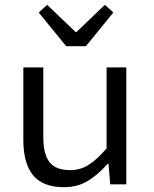

<svg xmlns="http://www.w3.org/2000/svg" viewBox="-20 -766 640 798"><path d="M246 12Q158 12 117.5 -37.5Q77 -87 77 -184V-486H160V-195Q160 -126 185.5 -92.5Q211 -59 272 -59Q314 -59 348 -80.5Q382 -102 423 -149V-486H505V0H438L431 -85H427Q390 -42 346.5 -15Q303 12 246 12ZM255 -574 141 -714 176 -746 294 -633H298L416 -746L451 -714L337 -574Z"/></svg>

Font: Source Code Pro
Style: Regular
Weight: 400
Monospace: yes
Designer: Paul D. Hunt, Teo Tuominen
Foundry: Adobe Systems Incorporated
Version: Version 2.030;PS 1.000;hotconv 16.6.51;makeotf.lib2.5.65220